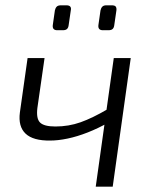

<svg xmlns="http://www.w3.org/2000/svg" viewBox="-20 -704 569 724"><path d="M148 -485 121 -297Q116 -257 131 -242Q146 -227 189 -227Q239 -227 284 -243Q329 -259 387 -293L389 -242Q350 -220 310.5 -204.5Q271 -189 235 -181.5Q199 -174 170 -174Q105 -173 76.5 -200Q48 -227 55 -280L84 -485ZM473 -485 405 0H341L409 -485ZM230 -684Q241 -684 245 -679Q249 -674 247 -665L239 -610Q238 -600 233 -595Q228 -590 217 -590H196Q177 -590 179 -609L187 -665Q189 -674 194 -679Q199 -684 210 -684ZM401 -684Q413 -684 416.5 -679Q420 -674 419 -665L411 -610Q410 -600 405 -595Q400 -590 389 -590H368Q349 -590 351 -609L359 -665Q361 -674 366 -679Q371 -684 381 -684Z"/></svg>

Font: Exo 2 Light
Style: Italic
Weight: 300
Italic angle: -8°
Designer: Natanael Gama
Foundry: Natanael Gama
Version: Version 2.010